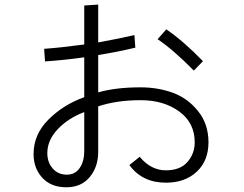

<svg xmlns="http://www.w3.org/2000/svg" viewBox="-20 -750 1040 818"><path d="M181.6 -97.7Q181.6 -58.6 204.6 -32.2Q227.5 -5.9 264.6 -5.9Q300.8 -5.9 319.8 -34.7Q338.9 -63.5 338.9 -105.5V-272.5Q269.5 -246.1 225.6 -199.2Q181.6 -152.3 181.6 -97.7ZM651.4 -583 688.5 -625Q762.7 -574.2 844.7 -489.3L805.7 -449.2Q720.7 -536.1 651.4 -583ZM123 -93.8Q123 -177.7 187 -241.2Q251 -304.7 338.9 -335.9V-505.9Q256.8 -494.1 171.9 -488.3L168 -542Q237.3 -546.9 338.9 -560.5V-726.6L398.4 -730.5V-569.3Q490.2 -585.9 552.7 -600.6L556.6 -546.9Q473.6 -527.3 398.4 -515.6V-356.4Q472.7 -377.9 579.1 -377.9Q652.3 -377.9 715.8 -355Q779.3 -332 823.7 -276.9Q868.2 -221.7 868.2 -143.6Q868.2 -65.4 818.4 -18.6Q768.6 28.3 686.5 28.3Q585.9 28.3 531.2 -46.9L575.2 -82Q623 -24.4 686.5 -24.4Q748 -24.4 778.8 -60.1Q809.6 -95.7 809.6 -143.6Q809.6 -226.6 743.7 -274.9Q677.7 -323.2 579.1 -323.2Q477.5 -323.2 398.4 -296.9V-103.5Q398.4 -39.1 362.3 4.4Q326.2 47.9 262.7 47.9Q197.3 47.9 160.2 7.3Q123 -33.2 123 -93.8Z"/></svg>

Font: Gothic A1 Light
Style: Regular
Weight: 300
Version: Version 2.50